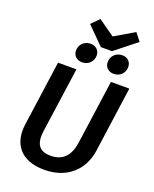

<svg xmlns="http://www.w3.org/2000/svg" viewBox="-190 -1167 1029 1286"><g transform="rotate(20 324.0 -524.0)"><path d="M553 -1063 413 -981 297 -1063 243 -1008 364 -887H443L596 -1008ZM279 -748C323 -748 357 -780 357 -824C357 -859 331 -885 293 -885C249 -885 215 -853 215 -809C215 -774 241 -748 279 -748ZM505 -748C549 -748 582 -780 582 -824C582 -859 557 -885 519 -885C474 -885 441 -853 441 -809C441 -774 466 -748 505 -748ZM638 -691H507L443 -235C429 -138 382 -88 295 -88C213 -88 182 -134 196 -230L261 -691H130L65 -228C45 -86 118 15 287 15C452 15 553 -85 573 -224Z"/></g></svg>

Font: Fira Sans Medium
Style: Italic
Weight: 500
Italic angle: -8°
Designer: bBox Type GmbH & Carrois Corporate GbR & Edenspiekermann AG
Foundry: bBox Type GmbH & Carrois Corporate GbR & Edenspiekermann AG
Version: Version 4.301;PS 004.301;hotconv 1.0.88;makeotf.lib2.5.64775